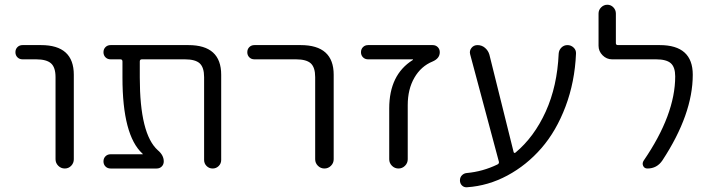

<svg xmlns="http://www.w3.org/2000/svg" viewBox="-20 -710 2984 809"><path d="M75 -460Q62 -460 53.5 -468.5Q45 -477 45 -490Q45 -503 53.5 -511.5Q62 -520 75 -520H153Q291 -520 291 -395V-39Q291 -23 280 -11.5Q269 0 253 0Q237 0 225.5 -11.5Q214 -23 214 -39V-385Q214 -426 195 -443Q176 -460 132 -460Z M581 -60Q582 -60 582 -61L580 -63Q496 -140 496 -383V-451Q496 -460 487 -460H446Q433 -460 424.5 -468.5Q416 -477 416 -490Q416 -503 424.5 -511.5Q433 -520 446 -520H774Q912 -520 912 -395V-36Q912 -21 901.5 -10.5Q891 0 876 0Q861 0 850.5 -10.5Q840 -21 840 -36V-385Q840 -426 821.5 -443Q803 -460 759 -460H578Q569 -460 569 -451V-383Q569 -145 645 -77Q670 -56 670 -30Q670 -17 661.5 -8.5Q653 0 640 0H446Q433 0 424.5 -8.5Q416 -17 416 -30Q416 -43 424.5 -51.5Q433 -60 446 -60Z M1052 -460Q1039 -460 1030.5 -468.5Q1022 -477 1022 -490Q1022 -503 1030.5 -511.5Q1039 -520 1052 -520H1247Q1386 -520 1386 -395V-39Q1386 -23 1374.5 -11.5Q1363 0 1347 0Q1331 0 1319.5 -11.5Q1308 -23 1308 -39V-385Q1308 -426 1289.5 -443Q1271 -460 1227 -460Z M1531 -460Q1518 -460 1509.5 -468.5Q1501 -477 1501 -490Q1501 -503 1509.5 -511.5Q1518 -520 1531 -520H1803Q1816 -520 1824.5 -511.5Q1833 -503 1833 -490Q1833 -464 1803 -451Q1754 -431 1726 -382.5Q1698 -334 1698 -267V-39Q1698 -23 1686.5 -11.5Q1675 0 1659 0Q1643 0 1631.5 -11.5Q1620 -23 1620 -39V-253Q1620 -395 1719 -457Q1720 -457 1720 -459Q1720 -460 1719 -460Z M1948 79Q1935 80 1926.5 71.5Q1918 63 1918 50Q1918 37 1926.5 28.5Q1935 20 1947 19Q2014 13 2076 -17Q2084 -21 2082 -29L1961 -481Q1957 -496 1966.5 -508Q1976 -520 1992 -520Q2010 -520 2023.5 -508.5Q2037 -497 2042 -480L2144 -70Q2146 -63 2152 -67Q2231 -133 2279.5 -240Q2328 -347 2334 -484Q2335 -499 2345.5 -509.5Q2356 -520 2371 -520Q2386 -520 2397 -509.5Q2408 -499 2407 -484Q2402 -365 2363 -261.5Q2324 -158 2261.5 -86Q2199 -14 2118 29.5Q2037 73 1948 79Z M2559 -460Q2536 -460 2519 -477Q2502 -494 2502 -517V-653Q2502 -668 2513 -679Q2524 -690 2539 -690Q2554 -690 2564.5 -679Q2575 -668 2575 -653V-528Q2575 -520 2584 -520H2760Q2899 -520 2899 -395Q2899 -229 2771 -34Q2748 0 2708 0Q2695 0 2690 -11Q2685 -22 2692 -33Q2825 -227 2825 -388Q2825 -427 2806.5 -443.5Q2788 -460 2744 -460Z"/></svg>

Font: Rounded Mplus 1c
Style: Regular
Weight: 400
Version: Version 1.059.20150529